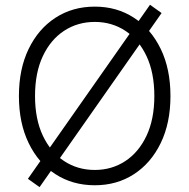

<svg xmlns="http://www.w3.org/2000/svg" viewBox="-20 -765 792 803"><path d="M376.5 9.8Q283.7 9.8 212.2 -36.4Q140.6 -82.5 99.9 -166.5Q59.1 -250.5 59.1 -363.3Q59.1 -476.6 99.9 -560.5Q140.6 -644.5 212.2 -690.9Q283.7 -737.3 376.5 -737.3Q468.8 -737.3 540 -690.9Q611.3 -644.5 652.1 -560.5Q692.9 -476.6 692.9 -363.3Q692.9 -250.5 652.1 -166.5Q611.3 -82.5 540 -36.4Q468.8 9.8 376.5 9.8ZM376.5 -54.2Q447.3 -54.2 503.7 -91.1Q560.1 -127.9 592.8 -197.3Q625.5 -266.6 625.5 -363.3Q625.5 -460.9 592.8 -530.3Q560.1 -599.6 503.7 -636.5Q447.3 -673.3 376.5 -673.3Q305.2 -673.3 248.5 -636.5Q191.9 -599.6 159.2 -530.3Q126.5 -460.9 126.5 -363.3Q126.5 -266.6 159.2 -197.5Q191.9 -128.4 248.3 -91.3Q304.7 -54.2 376.5 -54.2ZM145.5 17.6 96.7 -17.1 607.4 -745.1 655.8 -710.4Z"/></svg>

Font: Inter 18pt Light
Style: Regular
Weight: 300
Designer: Rasmus Andersson
Foundry: rsms
Version: Version 4.001;git-66647c0bb